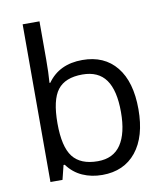

<svg xmlns="http://www.w3.org/2000/svg" viewBox="-85 -831 784 911"><g transform="rotate(-10 306.5 -375.0)"><path d="M335 -543.9Q440.4 -543.9 498.8 -471.9Q557.1 -399.9 557.1 -268.1Q557.1 -136.2 498.3 -63.2Q439.5 9.8 335 9.8Q282.7 9.8 239.5 -9.5Q196.3 -28.8 167 -68.8H161.1L144 0H85.9V-759.8H167V-575.2Q167 -513.2 163.1 -463.9H167Q223.6 -543.9 335 -543.9ZM323.2 -476.1Q240.2 -476.1 203.6 -428.5Q167 -380.9 167 -268.1Q167 -155.3 204.6 -106.7Q242.2 -58.1 325.2 -58.1Q399.9 -58.1 436.5 -112.5Q473.1 -167 473.1 -269Q473.1 -373.5 436.5 -424.8Q399.9 -476.1 323.2 -476.1Z"/></g></svg>

Font: f0_4961  
Style: Regular
Weight: 400
Foundry: Ascender Corporation
Version: Version 1.10